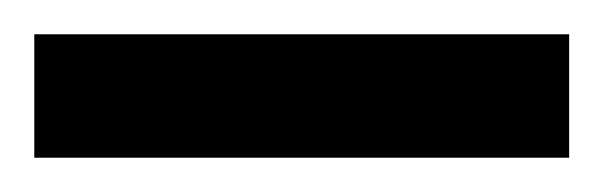

<svg xmlns="http://www.w3.org/2000/svg" viewBox="-20 -709 352 112"><path d="M0 -617V-689H312V-617Z"/></svg>

Font: Saira SemiExpanded Medium
Style: Regular
Weight: 500
Width: 6
Designer: Hector Gatti with collaboration of the Omnibus-Type team
Foundry: Omnibus-Type
Version: Version 1.101